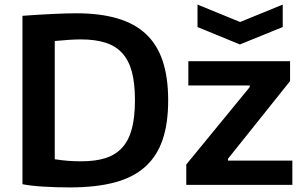

<svg xmlns="http://www.w3.org/2000/svg" viewBox="-20 -807 1331 838"><path d="M842 -787 1028 -711 1214 -787V-689L1027 -613L842 -689ZM793 -89 1070 -427V-434H802V-540H1246V-453L975 -114V-106H1256V0H793ZM284 11Q225 11 169 7.5Q113 4 78 -3V-738Q147 -743 208.5 -746Q270 -749 313 -749Q417 -749 493 -726.5Q569 -704 618 -657.5Q667 -611 690.5 -539.5Q714 -468 714 -369Q714 -268 689.5 -196.5Q665 -125 613 -78.5Q561 -32 479.5 -10.5Q398 11 284 11ZM335 -103Q398 -103 442 -117.5Q486 -132 514.5 -164Q543 -196 556 -247Q569 -298 569 -370Q569 -442 556 -492Q543 -542 514.5 -574Q486 -606 441 -620.5Q396 -635 332 -635Q309 -635 279.5 -633Q250 -631 219 -628V-112Q251 -107 278 -105Q305 -103 335 -103Z"/></svg>

Font: Encode Sans Normal
Style: SemiBold
Weight: 600
Designer: Pablo Impallari, Andres Torresi
Foundry: Pablo Impallari, Andres Torresi
Version: Version 1.000; ttfautohint (v1.00) -l 8 -r 50 -G 200 -x 14 -